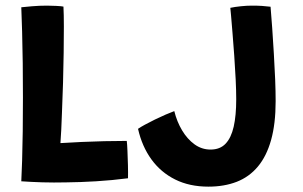

<svg xmlns="http://www.w3.org/2000/svg" viewBox="-20 -670 1102 699"><path d="M57.5 -10Q59 -37.5 60.5 -85Q62 -132.5 62.8 -192Q63.5 -251.5 63.5 -315Q63.5 -378.5 62.8 -440.2Q62 -502 60.5 -555Q59 -608 57.5 -643.5Q70 -645 96.5 -647.2Q123 -649.5 151.5 -649.5Q166 -649.5 185.2 -648.5Q204.5 -647.5 211 -646Q212.5 -617 212.5 -573.8Q212.5 -530.5 211.8 -478.2Q211 -426 209.5 -369.5Q208 -313 205.5 -258Q204.5 -226 203 -197.2Q201.5 -168.5 200 -149Q237.5 -151.5 277.8 -153.2Q318 -155 359.5 -156Q401 -157 441.5 -157Q443 -145.5 444 -120.8Q445 -96 445.8 -68.5Q446.5 -41 446 -21Q387.5 -13.5 329.8 -10Q272 -6.5 220 -6Q175.5 -5 134 -6.2Q92.5 -7.5 57.5 -10ZM738.5 9.5Q670 9.5 617.8 -16.5Q565.5 -42.5 531.2 -89.8Q497 -137 482.5 -201Q491 -207 507.5 -216Q524 -225 544 -234.8Q564 -244.5 583 -252.8Q602 -261 614.5 -265.5Q624 -227 643 -195.2Q662 -163.5 688.2 -144.5Q714.5 -125.5 746.5 -125.5Q781 -125.5 801.2 -146.8Q821.5 -168 830.8 -208.8Q840 -249.5 840 -308.5Q840 -339.5 838 -381.2Q836 -423 832.8 -467Q829.5 -511 826.5 -549.5Q823.5 -588 821.2 -613Q819 -638 818.5 -641.5Q835 -645 856.5 -647.2Q878 -649.5 897 -649.5Q917 -649.5 933.2 -648.5Q949.5 -647.5 965 -645.5Q968 -612.5 971 -567.8Q974 -523 977 -474.2Q980 -425.5 981.8 -380.5Q983.5 -335.5 983.5 -301.5Q983.5 -219.5 967 -160.5Q950.5 -101.5 919 -63.8Q887.5 -26 842 -8.2Q796.5 9.5 738.5 9.5Z"/></svg>

Font: Grandstander Thin SemiBold
Style: Regular
Weight: 600
Version: Version 1.200